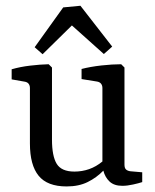

<svg xmlns="http://www.w3.org/2000/svg" viewBox="-20 -649 547 677"><path d="M411.3 6.2Q382.5 6.2 366.5 -8.7Q350.5 -23.6 344.4 -47.3Q320.4 -22.5 289.1 -7.1Q257.8 8.4 214.9 8.4Q146.9 8.4 116.2 -29.3Q85.5 -66.9 85.5 -143.3V-338.5Q85.5 -347.6 80.9 -353.6Q76.4 -359.6 66.5 -361.1L21.1 -369.1V-404.7Q51.3 -413.5 86.5 -417.6Q121.8 -421.8 151.6 -422.5L163.3 -410.9V-156.7Q163.3 -98.5 180 -71.3Q196.7 -44 242.5 -44Q269.5 -44 294.4 -52.7Q319.3 -61.5 341.1 -79.6V-338.5Q341.1 -348 336.2 -354Q331.3 -360 321.8 -361.5L267.6 -370.2V-405.8Q298.5 -413.8 337.5 -418.2Q376.4 -422.5 407.3 -422.5L418.9 -410.9V-68.7Q418.9 -56 424.7 -51.1Q430.5 -46.2 440 -45.1L481.5 -41.5V-6.9Q469.5 -2.9 449.1 1.6Q428.7 6.2 411.3 6.2ZM130.2 -457.8 102.2 -482.5 202.9 -622.9 263.6 -628.7 375.6 -484.7 346.2 -458.5 233.5 -559.3Z"/></svg>

Font: Rasa
Style: Regular
Weight: 400
Version: Version 1.000;PS 1.000;hotconv 1.0.88;makeotf.lib2.5.647800;